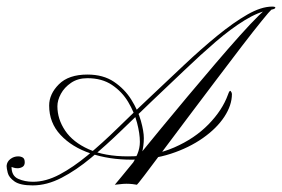

<svg xmlns="http://www.w3.org/2000/svg" viewBox="-90 -552 855 582"><path d="M9 10Q-29 10 -46 -2Q-63 -14 -66.5 -28Q-70 -42 -70 -49Q-69 -62 -58.5 -70Q-48 -78 -35 -78Q-27 -78 -21 -74.5Q-15 -71 -15 -60Q-15 -50 -22 -46Q-29 -42 -37 -42Q-44 -42 -49.5 -44Q-55 -46 -55 -46Q-55 -19 -35 -10Q-15 -1 10 -1Q49 -1 90.5 -23Q132 -45 176 -81.5Q220 -118 266.5 -163.5Q313 -209 362 -255Q415 -305 467.5 -354.5Q520 -404 569 -444Q618 -484 660 -508Q702 -532 735 -532Q746 -532 744.5 -528Q743 -524 728 -522Q693 -516 651.5 -490.5Q610 -465 564 -425.5Q518 -386 469.5 -339.5Q421 -293 371 -246Q325 -202 278.5 -157Q232 -112 186.5 -74Q141 -36 96.5 -13Q52 10 9 10ZM317 -35Q311 -33 303.5 -32.5Q296 -32 299 -37Q302 -42 310.5 -54.5Q319 -67 326.5 -85Q334 -103 334 -122Q334 -147 325.5 -179.5Q317 -212 298.5 -243Q280 -274 249.5 -294.5Q219 -315 175 -315Q146 -315 125.5 -301Q105 -287 94.5 -267.5Q84 -248 84 -230Q84 -191 107.5 -156Q131 -121 179 -99.5Q227 -78 298 -78Q376 -78 438 -105Q500 -132 542 -175Q584 -218 601 -265Q606 -280 609.5 -275.5Q613 -271 613 -267Q613 -233 590 -198Q567 -163 525 -133.5Q483 -104 428 -86Q373 -68 308 -68Q241 -68 184.5 -87Q128 -106 93.5 -143Q59 -180 59 -232Q59 -267 88.5 -296.5Q118 -326 175 -326Q223 -326 255.5 -304Q288 -282 308 -250Q328 -218 337 -186Q346 -154 346 -133Q346 -110 340 -87.5Q334 -65 327.5 -50.5Q321 -36 317 -35ZM258 8Q259 7 278 -16Q297 -39 328 -77Q359 -115 398 -162.5Q437 -210 479 -260Q521 -310 561.5 -357.5Q602 -405 636.5 -443.5Q671 -482 694.5 -505Q718 -528 725 -529Q730 -531 734 -529Q738 -527 732 -522Q728 -519 704 -489.5Q680 -460 643.5 -412.5Q607 -365 564.5 -308.5Q522 -252 480 -196.5Q438 -141 403.5 -94.5Q369 -48 347.5 -20Q326 8 325 8Q321 7 311.5 6Q302 5 293 5Q284 5 272.5 6.5Q261 8 258 8Z"/></svg>

Font: Kapakana
Style: Regular
Weight: 400
Designer: Kousuke Nagai
Version: Version 1.002